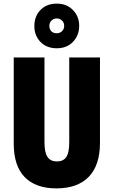

<svg xmlns="http://www.w3.org/2000/svg" viewBox="-20 -1032 628 1062"><path d="M533 -242Q533 -118 471 -54Q409 10 292 10Q178 10 117 -52Q56 -114 56 -238V-714H226V-246Q226 -188 243 -163.5Q260 -139 294 -139Q330 -139 346.5 -163Q363 -187 363 -247V-714H533ZM294 -765Q238 -765 204 -800Q170 -835 170 -888Q170 -942 204 -977Q238 -1012 294 -1012Q349 -1012 383.5 -976.5Q418 -941 418 -889Q418 -837 384 -801Q350 -765 294 -765ZM294 -848Q311 -848 323 -859.5Q335 -871 335 -889Q335 -907 323 -918.5Q311 -930 294 -930Q277 -930 265 -918.5Q253 -907 253 -889Q253 -871 263.5 -859.5Q274 -848 294 -848Z"/></svg>

Font: Noto Sans Gujarati UI ExtraCondensed Black
Style: Regular
Weight: 900
Width: 2
Designer: Jelle Bosma - Monotype Design Team, Universal Thirst
Foundry: Monotype Imaging Inc.
Version: Version 2.106; ttfautohint (v1.8.4.7-5d5b)